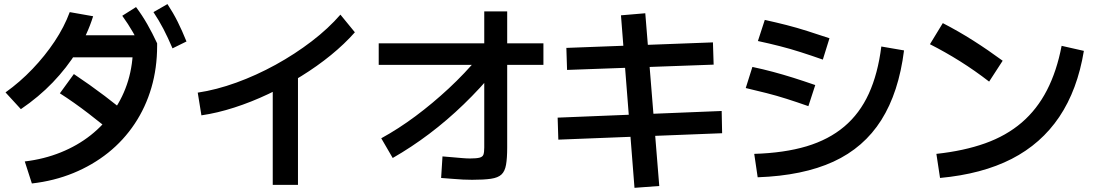

<svg xmlns="http://www.w3.org/2000/svg" viewBox="-20 -872 5320 930"><path d="M100 -90Q193.3 -101.1 274.4 -133.9Q355.6 -166.7 419.4 -217.2Q483.3 -267.8 530 -335Q576.7 -402.2 600.6 -481.1Q624.4 -560 624.4 -651.1L673.3 -594.4H290V-701.1H716.7L741.1 -662.2V-650Q741.1 -542.2 713.3 -447.2Q685.6 -352.2 632.2 -272.2Q578.9 -192.2 503.9 -132.2Q428.9 -72.2 335.6 -33.9Q242.2 4.4 134.4 16.7ZM6.7 -424.4Q76.7 -474.4 137.2 -537.8Q197.8 -601.1 244.4 -671.1Q291.1 -741.1 317.8 -813.3L431.1 -793.3Q403.3 -704.4 353.3 -623.9Q303.3 -543.3 235.6 -472.8Q167.8 -402.2 81.1 -343.3ZM558.9 -201.1Q481.1 -266.7 409.4 -321.7Q337.8 -376.7 270 -420L337.8 -513.3Q414.4 -462.2 487.2 -407.2Q560 -352.2 627.8 -294.4ZM672.2 -623.3Q647.8 -674.4 624.4 -715Q601.1 -755.6 572.2 -795.6L638.9 -837.8Q668.9 -797.8 693.3 -755Q717.8 -712.2 741.1 -662.2ZM815.6 -637.8Q793.3 -690 771.7 -731.7Q750 -773.3 723.3 -813.3L791.1 -852.2Q818.9 -810 840.6 -766.7Q862.2 -723.3 883.3 -671.1Z M937.8 -423.3Q1027.8 -436.7 1124.4 -471.7Q1221.1 -506.7 1315 -558.3Q1408.9 -610 1490 -672.2Q1571.1 -734.4 1628.9 -801.1L1698.9 -715.6Q1648.9 -658.9 1582.8 -605Q1516.7 -551.1 1439.4 -503.3Q1362.2 -455.6 1280 -416.7Q1197.8 -377.8 1115 -351.1Q1032.2 -324.4 955.6 -313.3ZM1301.1 23.3V-517.8H1423.3V23.3Z M1826.7 -202.2Q1910 -247.8 1992.8 -309.4Q2075.6 -371.1 2153.9 -443.9Q2232.2 -516.7 2297.8 -595.6L2378.9 -532.2Q2306.7 -444.4 2226.1 -366.7Q2145.6 -288.9 2059.4 -223.9Q1973.3 -158.9 1882.2 -106.7ZM2116.7 -10 2123.3 -114.4Q2151.1 -112.2 2175.6 -110Q2200 -107.8 2220.6 -106.1Q2241.1 -104.4 2256.7 -104.4Q2287.8 -104.4 2302.8 -108.3Q2317.8 -112.2 2321.7 -123.3Q2325.6 -134.4 2325.6 -157.8V-816.7H2436.7V-157.8Q2436.7 -105.6 2431.1 -73.9Q2425.6 -42.2 2408.9 -26.7Q2392.2 -11.1 2357.8 -6.1Q2323.3 -1.1 2266.7 -1.1Q2245.6 -1.1 2222.8 -2.2Q2200 -3.3 2173.9 -5.6Q2147.8 -7.8 2116.7 -10ZM1814.4 -557.8V-662.2H2612.2V-557.8Z M3053.3 37.8 2987.8 -797.8 3105.6 -807.8 3173.3 28.9ZM2684.4 -195.6 2681.1 -302.2 3475.6 -334.4 3477.8 -226.7ZM2726.7 -533.3 2723.3 -640 3433.3 -666.7 3436.7 -558.9Z M3633.3 -126.7Q3778.9 -131.1 3886.7 -163.3Q3994.4 -195.6 4069.4 -258.9Q4144.4 -322.2 4188.3 -418.3Q4232.2 -514.4 4248.9 -646.7L4358.9 -627.8Q4333.3 -424.4 4248.9 -290.6Q4164.4 -156.7 4016.7 -88.9Q3868.9 -21.1 3650 -13.3ZM3895.6 -357.8Q3838.9 -377.8 3790 -393.3Q3741.1 -408.9 3692.8 -421.1Q3644.4 -433.3 3592.2 -445.6L3624.4 -547.8Q3676.7 -536.7 3724.4 -523.9Q3772.2 -511.1 3821.7 -495.6Q3871.1 -480 3928.9 -460ZM3965.6 -583.3Q3908.9 -603.3 3858.3 -619.4Q3807.8 -635.6 3757.8 -648.3Q3707.8 -661.1 3651.1 -673.3L3684.4 -775.6Q3740 -763.3 3790 -750.6Q3840 -737.8 3890.6 -721.7Q3941.1 -705.6 3997.8 -686.7Z M4515.6 -126.7Q4648.9 -141.1 4751.7 -177.8Q4854.4 -214.4 4928.9 -278.3Q5003.3 -342.2 5051.1 -435Q5098.9 -527.8 5122.2 -650L5230 -625.6Q5198.9 -436.7 5111.1 -306.1Q5023.3 -175.6 4880 -102.2Q4736.7 -28.9 4533.3 -10ZM4771.1 -476.7Q4702.2 -530 4630.6 -575Q4558.9 -620 4484.4 -657.8L4546.7 -760Q4622.2 -721.1 4693.9 -675.6Q4765.6 -630 4836.7 -577.8Z"/></svg>

Font: Paperlogy 6 SemiBold
Style: Regular
Weight: 600
Designer: redesigned by Lee Juim, glyphs from Gmarket Sans & Montserrat
Foundry: PT&
Version: Version 1.001